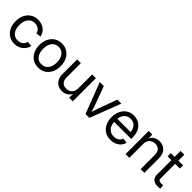

<svg xmlns="http://www.w3.org/2000/svg" viewBox="265 -1881 3108 3108"><g transform="rotate(45 1819.5 -326.5)"><path d="M285.6 11.7Q212.9 11.7 158 -22.9Q103 -57.6 72.5 -119.6Q42 -181.6 42 -262.7Q42 -344.2 72.5 -406.5Q103 -468.8 158 -503.7Q212.9 -538.6 285.6 -538.6Q327.6 -538.6 364 -526.6Q400.4 -514.6 429.2 -492.7Q458 -470.7 477.3 -439.9Q496.6 -409.2 504.4 -371.6L420.4 -361.3Q415 -383.3 403.8 -401.6Q392.6 -419.9 375.5 -433.3Q358.4 -446.8 335.9 -454.3Q313.5 -461.9 285.6 -461.9Q234.4 -461.9 199.2 -435.8Q164.1 -409.7 146.2 -364.7Q128.4 -319.8 128.4 -262.7Q128.4 -206.1 146.2 -161.4Q164.1 -116.7 199 -90.8Q233.9 -64.9 285.6 -64.9Q313.5 -64.9 335.9 -72.3Q358.4 -79.6 375.2 -93.3Q392.1 -106.9 403.3 -126Q414.6 -145 420.4 -168L505.4 -157.2Q497.6 -119.6 478 -88.9Q458.5 -58.1 429.4 -35.4Q400.4 -12.7 364 -0.5Q327.6 11.7 285.6 11.7Z M830.1 11.7Q757.3 11.7 702.4 -22.9Q647.5 -57.6 616.9 -119.6Q586.4 -181.6 586.4 -262.7Q586.4 -344.2 616.9 -406.5Q647.5 -468.8 702.4 -503.7Q757.3 -538.6 830.1 -538.6Q902.8 -538.6 957.8 -503.7Q1012.7 -468.8 1043.2 -406.5Q1073.7 -344.2 1073.7 -262.7Q1073.7 -181.6 1043.2 -119.6Q1012.7 -57.6 957.8 -22.9Q902.8 11.7 830.1 11.7ZM830.1 -64.9Q881.3 -64.9 916.5 -90.8Q951.7 -116.7 969.7 -161.6Q987.8 -206.5 987.8 -262.7Q987.8 -319.3 969.7 -364.3Q951.7 -409.2 916.5 -435.5Q881.3 -461.9 830.1 -461.9Q778.8 -461.9 743.7 -435.8Q708.5 -409.7 690.7 -364.7Q672.9 -319.8 672.9 -262.7Q672.9 -206.1 690.7 -161.4Q708.5 -116.7 743.4 -90.8Q778.3 -64.9 830.1 -64.9Z M1371.6 8.3Q1318.4 8.3 1275.9 -14.4Q1233.4 -37.1 1208.7 -82.8Q1184.1 -128.4 1184.1 -197.3V-529.3H1269.5V-203.6Q1269.5 -138.2 1302 -103.5Q1334.5 -68.8 1392.1 -68.8Q1430.2 -68.8 1461.2 -85Q1492.2 -101.1 1510.3 -133.8Q1528.3 -166.5 1528.3 -215.8V-529.3H1613.8V0H1531.2V-128.4H1549.3Q1523.9 -55.7 1478 -23.7Q1432.1 8.3 1371.6 8.3Z M1905.3 0 1702.1 -529.3H1794.4L1908.2 -220.2Q1924.3 -177.2 1937 -134.5Q1949.7 -91.8 1962.9 -50.3H1937.5Q1950.7 -91.8 1963.4 -134.5Q1976.1 -177.2 1991.7 -220.2L2104.5 -529.3H2196.3L1993.2 0Z M2485.4 11.7Q2408.2 11.7 2353 -23.2Q2297.9 -58.1 2268.3 -119.9Q2238.8 -181.6 2238.8 -262.2Q2238.8 -343.3 2268.8 -405.5Q2298.8 -467.8 2352.8 -503.2Q2406.7 -538.6 2477.5 -538.6Q2526.9 -538.6 2569.6 -521.2Q2612.3 -503.9 2644.8 -469.7Q2677.2 -435.5 2695.3 -384.8Q2713.4 -334 2713.4 -267.1V-237.8H2289.6V-310.5H2667L2628.9 -284.7Q2628.9 -337.9 2610.8 -377.9Q2592.8 -418 2559.1 -440.4Q2525.4 -462.9 2477.5 -462.9Q2430.2 -462.9 2395.8 -440.2Q2361.3 -417.5 2342.5 -378.7Q2323.7 -339.8 2323.7 -291V-249.5Q2323.7 -192.9 2343.3 -151.4Q2362.8 -109.9 2399.2 -87.4Q2435.5 -64.9 2485.8 -64.9Q2520.5 -64.9 2547.6 -75.4Q2574.7 -85.9 2593.3 -105.7Q2611.8 -125.5 2621.1 -152.3L2704.6 -142.1Q2693.8 -96.7 2663.3 -62Q2632.8 -27.3 2587.2 -7.8Q2541.5 11.7 2485.4 11.7Z M2907.7 -313V0H2822.3V-529.3H2904.8L2905.3 -400.9H2886.7Q2912.1 -473.1 2957.5 -505.4Q3002.9 -537.6 3064.5 -537.6Q3118.2 -537.6 3160.4 -514.9Q3202.6 -492.2 3227.3 -446.5Q3252 -400.9 3252 -332V0H3166.5V-325.7Q3166.5 -390.6 3134.3 -425.3Q3102.1 -460 3043.9 -460Q3005.9 -460 2974.9 -444.1Q2943.8 -428.2 2925.8 -395.5Q2907.7 -362.8 2907.7 -313Z M3609.4 -529.3V-456.1H3328.6V-529.3ZM3416 -665H3501.5V-132.3Q3501.5 -99.6 3514.9 -85.4Q3528.3 -71.3 3561.5 -71.3Q3571.3 -71.3 3584.2 -72.3Q3597.2 -73.2 3607.9 -73.7L3616.2 -1.5Q3603 1 3586.9 2Q3570.8 2.9 3556.2 2.9Q3487.8 2.9 3451.9 -29.8Q3416 -62.5 3416 -124.5Z"/></g></svg>

Font: Inter 24pt
Style: Regular
Weight: 400
Designer: Rasmus Andersson
Foundry: rsms
Version: Version 4.001;git-66647c0bb